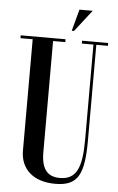

<svg xmlns="http://www.w3.org/2000/svg" viewBox="-58 -890 576 938"><g transform="rotate(5 230.0 -421.0)"><path d="M293 -850 264.5 -744H275.5L358 -850ZM447 -700H319V-686H376V-219.5C376 -82 350 -22.5 269.5 -22.5C214.5 -22.5 178 -50.5 178 -140V-686H238V-700H18V-686H78V-140C78 -51 139.5 8 249 8C361.9 8 390 -51.5 390 -219.5V-686H447Z"/></g></svg>

Font: Picaflor 36 pt
Style: Regular
Weight: 400
Designer: Ariel Martín Pérez
Foundry: Tunera Type Foundry
Version: Version 1.000;hotconv 1.0.109;makeotfexe 2.5.65596